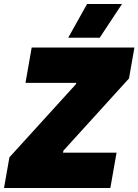

<svg xmlns="http://www.w3.org/2000/svg" viewBox="-49 -937 690 957"><path d="M-29 0H501L532 -176H265L267 -186L594 -546L621 -700H109L78 -524H331L330 -518L-2 -153ZM559 -917H385L291 -749H448Z"/></svg>

Font: Fixel Text 20240404 Black
Style: Italic
Weight: 900
Width: 4
Italic angle: -10°
Designer: AlfaBravo + MacPaw
Foundry: Kyrylo Tkachov, Marchela Mozhyna, Serhii Makarenko, Maria Weinstein, Zakhar Kryvoshyya
Version: Version 1.211;Glyphs 3.2 (3225)